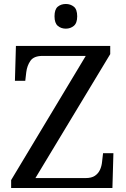

<svg xmlns="http://www.w3.org/2000/svg" viewBox="-20 -945 632 965"><path d="M36 0V-40L411 -664H194Q150 -664 133 -639.5Q116 -615 112 -582L107 -539H55L60 -714H534V-673L158 -50H410Q440 -50 457 -61.5Q474 -73 482.5 -91.5Q491 -110 493 -132L498 -175H550L545 0ZM311 -801Q287 -801 270.5 -815Q254 -829 254 -863Q254 -898 270.5 -911.5Q287 -925 311 -925Q334 -925 351 -911.5Q368 -898 368 -863Q368 -829 351 -815Q334 -801 311 -801Z"/></svg>

Font: Noto Serif Gurmukhi
Style: Regular
Weight: 400
Designer: Vaibhav Singh and the Monotype Design Team
Foundry: Monotype Imaging Inc.
Version: Version 2.003